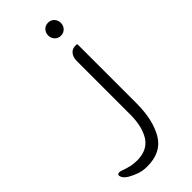

<svg xmlns="http://www.w3.org/2000/svg" viewBox="-316 -538 793 793"><g transform="rotate(-45 81.0 -141.0)"><path d="M155 -496Q171 -496 181.5 -485Q192 -474 192 -458Q192 -442 181.5 -431Q171 -420 155 -420Q139 -420 128.5 -431Q118 -442 118 -458Q118 -474 128.5 -485Q139 -496 155 -496ZM17 167Q76 165 101.5 123Q127 81 127 13V-299Q127 -322 138 -335.5Q149 -349 168 -349H173Q178 -349 178 -344V-2Q178 95 142.5 155Q107 215 23 214Q0 214 -20.5 207Q-41 200 -60 189Q-81 176 -84 161Q-87 149 -74 149Q-71 149 -68.5 149.5Q-66 150 -63 151Q-41 159 -24 163Q-7 167 17 167Z"/></g></svg>

Font: Zain Light
Style: Regular
Weight: 300
Designer: Zain,Boutros
Foundry: Mobile Telecommunications Company (Zain), 2024
Version: Version 1.51; ttfautohint (v1.8.4)